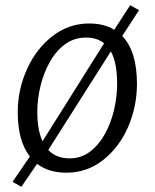

<svg xmlns="http://www.w3.org/2000/svg" viewBox="-20 -654 594 736"><path d="M62 62 28 43 94.5 -54Q48 -113.5 48 -224Q48 -310.5 84 -390Q119.5 -468 181.8 -516Q244 -564 322 -564Q378.5 -564 418 -540L479 -634L513 -615L448.5 -516Q505 -457.5 505 -333Q505 -245.5 471 -167Q436.5 -88.5 374.8 -40.2Q313 8 235 8Q166.5 8 122 -26ZM123 -225Q123 -155.5 143 -112.5L379 -488Q352 -510 310 -510Q264 -510 229 -484Q194 -458 170.5 -415.8Q147 -373.5 135 -323.5Q123 -273.5 123 -225ZM247 -47Q291.5 -47 325.2 -72.8Q359 -98.5 382.2 -140.5Q405.5 -182.5 417.2 -233Q429 -283.5 429 -333Q429 -413 405 -457L165 -79Q195.5 -47 247 -47Z"/></svg>

Font: Merriweather Sans Light
Style: Italic
Weight: 300
Italic angle: -7.5°
Designer: Eben Sorkin
Foundry: Eben Sorkin
Version: Version 2.001; ttfautohint (v1.8.3)